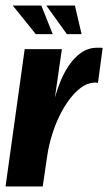

<svg xmlns="http://www.w3.org/2000/svg" viewBox="-23 -672 390 692"><path d="M-3 0 66 -495H200L175 -321Q182 -346 194 -376.5Q206 -407 225 -435.5Q244 -464 269.5 -482Q295 -500 328 -500Q332 -500 338 -500Q344 -500 347 -499L330 -373Q328 -374 323.5 -374.5Q319 -375 314 -374Q290 -372 268 -355.5Q246 -339 226 -312Q206 -285 190 -251.5Q174 -218 163 -181Q152 -144 147 -109L131 0ZM271 -549H218L144 -652H247ZM167 -549H106L23 -652H126Z"/></svg>

Font: Alumni Sans ExtraBold
Style: Italic
Weight: 800
Italic angle: -8°
Designer: Robert E. Leuschke
Foundry: Robert E. Leuschke
Version: Version 1.016